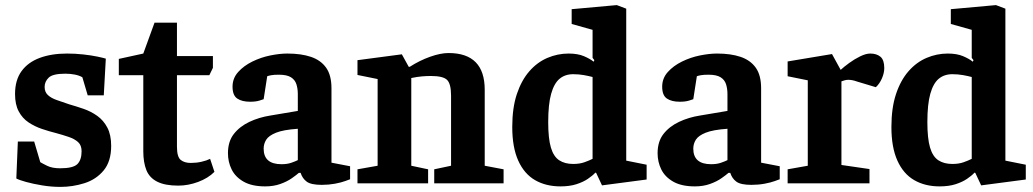

<svg xmlns="http://www.w3.org/2000/svg" viewBox="-20 -719 4053 753"><path d="M217 14Q181 14 145 8Q109 2 82 -5.5Q55 -13 44 -19L50 -164H114L138 -83Q146 -78 165.5 -68.5Q185 -59 216 -59Q267 -59 283.5 -75.5Q300 -92 300 -126Q300 -149 286.5 -161.5Q273 -174 249.5 -182Q226 -190 200 -197Q172 -204 144 -213.5Q116 -223 92 -239Q68 -255 53.5 -282Q39 -309 39 -350Q39 -405 64.5 -440Q90 -475 136 -492Q182 -509 243 -509Q275 -509 306.5 -505.5Q338 -502 362 -497Q386 -492 395 -489L387 -345H324L303 -416Q291 -423 273.5 -426.5Q256 -430 236 -430Q187 -430 171 -414.5Q155 -399 155 -378Q155 -358 168 -346Q181 -334 203 -326.5Q225 -319 251 -310Q279 -302 308 -292Q337 -282 361.5 -264.5Q386 -247 401 -218.5Q416 -190 416 -147Q416 -86 386.5 -50.5Q357 -15 311 -0.5Q265 14 217 14Z M679 9Q627 9 596.5 -6.5Q566 -22 554 -52Q542 -82 542 -126V-424H446V-488L542 -509L586 -630H674V-499H815V-453L801 -424H674V-144Q674 -104 688.5 -92Q703 -80 728 -80Q750 -80 770 -84.5Q790 -89 804 -96L821 -45Q796 -20 757 -5.5Q718 9 679 9Z M1020 12Q968 12 935.5 -6.5Q903 -25 888.5 -54.5Q874 -84 874 -118Q874 -164 897 -193.5Q920 -223 958 -241Q996 -259 1041 -266L1148 -284V-350Q1148 -371 1142.5 -388.5Q1137 -406 1121 -416Q1105 -426 1074 -426Q1054 -426 1043.5 -424Q1033 -422 1028 -420L1014 -330Q1012 -329 997.5 -324.5Q983 -320 961 -320Q929 -320 910.5 -332.5Q892 -345 892 -379Q892 -412 914 -436.5Q936 -461 969.5 -477.5Q1003 -494 1040 -501.5Q1077 -509 1107 -509Q1161 -509 1199.5 -496Q1238 -483 1259 -453.5Q1280 -424 1280 -373V-81L1353 -67V-16Q1350 -15 1334 -9Q1318 -3 1293.5 1.5Q1269 6 1242 6Q1200 6 1183 -6.5Q1166 -19 1159 -41H1152Q1143 -33 1124.5 -20Q1106 -7 1079.5 2.5Q1053 12 1020 12ZM1084 -75Q1106 -75 1122 -80.5Q1138 -86 1148 -91V-214Q1091 -210 1062.5 -198.5Q1034 -187 1024 -171Q1014 -155 1014 -136Q1014 -75 1084 -75Z M1382 0V-55L1461 -69V-409L1382 -425V-483L1556 -506L1583 -457H1587Q1626 -482 1667 -496.5Q1708 -511 1739 -511Q1810 -511 1845.5 -475Q1881 -439 1881 -367V-69L1955 -55V0H1683V-55L1749 -69V-344Q1749 -390 1733.5 -405.5Q1718 -421 1670 -421Q1654 -421 1635.5 -419.5Q1617 -418 1593 -413V-69L1659 -55V0Z M2178 12Q2121 12 2078.5 -12.5Q2036 -37 2012.5 -89Q1989 -141 1989 -221Q1989 -296 2007 -350Q2025 -404 2056 -439.5Q2087 -475 2127 -492Q2167 -509 2210 -509Q2246 -509 2270.5 -498.5Q2295 -488 2308 -477L2311 -483L2304 -492V-602L2222 -625V-683L2399 -699L2436 -685V-89L2516 -73V-15L2341 8L2318 -41L2315 -42Q2304 -30 2285.5 -17.5Q2267 -5 2240.5 3.5Q2214 12 2178 12ZM2228 -76Q2253 -76 2271.5 -82.5Q2290 -89 2304 -96V-417Q2289 -421 2269.5 -424.5Q2250 -428 2228 -428Q2196 -428 2174.5 -410Q2153 -392 2141.5 -351Q2130 -310 2130 -240Q2130 -176 2140.5 -140.5Q2151 -105 2173 -90.5Q2195 -76 2228 -76Z M2705 12Q2653 12 2620.5 -6.5Q2588 -25 2573.5 -54.5Q2559 -84 2559 -118Q2559 -164 2582 -193.5Q2605 -223 2643 -241Q2681 -259 2726 -266L2833 -284V-350Q2833 -371 2827.5 -388.5Q2822 -406 2806 -416Q2790 -426 2759 -426Q2739 -426 2728.5 -424Q2718 -422 2713 -420L2699 -330Q2697 -329 2682.5 -324.5Q2668 -320 2646 -320Q2614 -320 2595.5 -332.5Q2577 -345 2577 -379Q2577 -412 2599 -436.5Q2621 -461 2654.5 -477.5Q2688 -494 2725 -501.5Q2762 -509 2792 -509Q2846 -509 2884.5 -496Q2923 -483 2944 -453.5Q2965 -424 2965 -373V-81L3038 -67V-16Q3035 -15 3019 -9Q3003 -3 2978.5 1.5Q2954 6 2927 6Q2885 6 2868 -6.5Q2851 -19 2844 -41H2837Q2828 -33 2809.5 -20Q2791 -7 2764.5 2.5Q2738 12 2705 12ZM2769 -75Q2791 -75 2807 -80.5Q2823 -86 2833 -91V-214Q2776 -210 2747.5 -198.5Q2719 -187 2709 -171Q2699 -155 2699 -136Q2699 -75 2769 -75Z M3069 0V-55L3148 -69V-404L3069 -420V-478L3243 -507L3277 -445Q3290 -457 3310.5 -472Q3331 -487 3353.5 -498Q3376 -509 3393 -509Q3418 -509 3433 -496.5Q3448 -484 3448 -452Q3448 -433 3439 -412Q3430 -391 3415 -377L3342 -399Q3331 -403 3322.5 -404.5Q3314 -406 3307 -406Q3299 -406 3292.5 -404Q3286 -402 3280 -400V-72L3390 -56V0Z M3665 12Q3608 12 3565.5 -12.5Q3523 -37 3499.5 -89Q3476 -141 3476 -221Q3476 -296 3494 -350Q3512 -404 3543 -439.5Q3574 -475 3614 -492Q3654 -509 3697 -509Q3733 -509 3757.5 -498.5Q3782 -488 3795 -477L3798 -483L3791 -492V-602L3709 -625V-683L3886 -699L3923 -685V-89L4003 -73V-15L3828 8L3805 -41L3802 -42Q3791 -30 3772.5 -17.5Q3754 -5 3727.5 3.5Q3701 12 3665 12ZM3715 -76Q3740 -76 3758.5 -82.5Q3777 -89 3791 -96V-417Q3776 -421 3756.5 -424.5Q3737 -428 3715 -428Q3683 -428 3661.5 -410Q3640 -392 3628.5 -351Q3617 -310 3617 -240Q3617 -176 3627.5 -140.5Q3638 -105 3660 -90.5Q3682 -76 3715 -76Z"/></svg>

Font: Faustina Light
Style: Bold
Weight: 700
Version: Version 1.200